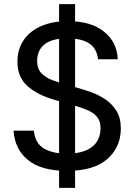

<svg xmlns="http://www.w3.org/2000/svg" viewBox="-20 -820 654 936"><path d="M458 -531Q452 -584 414.5 -608.5Q377 -633 308 -633Q234 -633 197.5 -604Q161 -575 161 -522Q161 -484 183 -462Q205 -440 236 -429Q267 -418 292 -410L361 -391Q390 -383 426 -370Q462 -357 494.5 -335Q527 -313 548 -279Q569 -245 569 -194Q569 -103 503.5 -45Q438 13 306 13Q182 13 117 -39.5Q52 -92 46 -183H145Q151 -122 193.5 -96.5Q236 -71 306 -71Q385 -71 427.5 -103Q470 -135 470 -196Q470 -231 452 -251.5Q434 -272 403.5 -284.5Q373 -297 337 -307L250 -332Q164 -356 114.5 -400Q65 -444 65 -518Q65 -581 96 -625.5Q127 -670 182.5 -693.5Q238 -717 311 -717Q424 -717 487.5 -665.5Q551 -614 554 -531ZM346 96H268V-800H346Z"/></svg>

Font: 42dot Sans Medium
Style: Regular
Weight: 500
Designer: 42dot
Version: Version 1.000